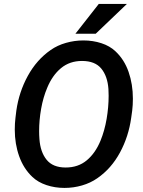

<svg xmlns="http://www.w3.org/2000/svg" viewBox="-20 -921 710 951"><path d="M353.5 -753.9 469.2 -901.4H608.4L454.1 -753.9ZM629.9 -337.9Q617.2 -245.1 574.2 -165.5Q531.2 -85.9 461.9 -38.1Q428.2 -14.6 386 -2.4Q343.8 9.8 299.3 9.8Q252 9.8 210.2 -4.2Q168.5 -18.1 140.6 -44.4Q96.7 -85.9 75 -147Q53.2 -208 53.2 -278.8Q53.2 -310.1 56.6 -337.4L61 -373.5Q74.2 -465.8 117.9 -545.4Q161.6 -625 231 -673.3Q264.6 -696.8 306.9 -708.7Q349.1 -720.7 393.1 -720.7Q440.4 -720.7 482.2 -707Q523.9 -693.4 551.8 -667Q595.7 -626 616.9 -564.9Q638.2 -503.9 638.2 -432.1Q638.2 -400.4 634.8 -373ZM386.2 -619.1Q325.2 -619.1 282.2 -583.5Q239.3 -547.9 213.9 -486.3Q193.8 -439 183.8 -382.6Q173.8 -326.2 173.8 -272Q173.8 -251.5 175.3 -232.4Q179.7 -168.5 210.7 -129.9Q241.7 -91.3 305.2 -91.3Q367.2 -91.3 409.9 -127Q452.6 -162.6 478 -224.6Q498 -273.4 508.1 -332Q518.1 -390.6 518.1 -446.8Q518.1 -458.5 517.1 -480Q512.7 -543.5 481.7 -581.3Q450.7 -619.1 386.2 -619.1Z"/></svg>

Font: Mardoto Medium
Style: Italic
Weight: 500
Italic angle: -12°
Designer: Christian Robertson, Vahan Hovhannisyan
Foundry: Google
Version: Version 1.000